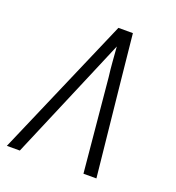

<svg xmlns="http://www.w3.org/2000/svg" viewBox="-133 -841 866 947"><g transform="rotate(20 300.0 -367.5)"><path d="M9 0 327 -735H403L428 -490L479 0H411L365 -490Q360 -529 357 -568Q354 -607 351 -646Q334 -607 318 -568Q302 -529 285 -490L77 0Z"/></g></svg>

Font: Iosevka Light Extended Oblique
Style: Regular
Weight: 300
Width: 7
Italic angle: -9°
Monospace: yes
Designer: Belleve Invis
Foundry: Belleve Invis
Version: Version 32.5.0; ttfautohint (v1.8.4)